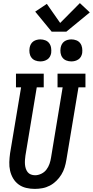

<svg xmlns="http://www.w3.org/2000/svg" viewBox="-20 -1210 599 1238"><path d="M204 8Q176 8 148.5 1.5Q121 -5 99.5 -21Q78 -37 64.5 -60Q51 -83 45 -109.5Q39 -136 40 -164.5Q41 -193 45 -222L116 -647H83V-735H262V-647H217L144 -207Q142 -193 141 -178.5Q140 -164 141 -150.5Q142 -137 146 -124Q150 -111 158 -100.5Q166 -90 179 -85Q192 -80 206 -80Q226 -80 246 -89.5Q266 -99 279 -116Q292 -133 299 -153Q306 -173 309 -193L384 -647H351V-735H531V-647H486L408 -179Q404 -154 396.5 -130Q389 -106 375.5 -84Q362 -62 343 -43.5Q324 -25 301 -13Q278 -1 253 3.5Q228 8 204 8ZM440 -814Q423 -814 407.5 -820Q392 -826 382.5 -839Q373 -852 370.5 -868.5Q368 -885 371 -902Q373 -914 379 -925Q385 -936 395 -943Q405 -950 417 -953Q429 -956 440 -956Q457 -956 472.5 -950Q488 -944 497.5 -931Q507 -918 509.5 -901.5Q512 -885 510 -868Q508 -856 502 -845Q496 -834 485.5 -827Q475 -820 463.5 -817Q452 -814 440 -814ZM240 -814Q223 -814 207.5 -820Q192 -826 182.5 -839Q173 -852 170.5 -868.5Q168 -885 171 -902Q173 -914 179 -925Q185 -936 195 -943Q205 -950 217 -953Q229 -956 240 -956Q257 -956 272.5 -950Q288 -944 297.5 -931Q307 -918 309.5 -901.5Q312 -885 310 -868Q308 -856 302 -845Q296 -834 285.5 -827Q275 -820 263.5 -817Q252 -814 240 -814ZM313 -1006 207 -1135 282 -1185 368 -1062 495 -1190 559 -1130 408 -1006Z"/></svg>

Font: Iosevka Slab Semibold Oblique
Style: Regular
Weight: 600
Italic angle: -9°
Monospace: yes
Designer: Belleve Invis
Foundry: Belleve Invis
Version: Version 11.1.1; ttfautohint (v1.8.3)